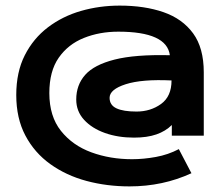

<svg xmlns="http://www.w3.org/2000/svg" viewBox="-20 -654 790 685"><path d="M442 11Q361 11 288.5 -8.5Q216 -28 159.5 -68.5Q103 -109 70.5 -170.5Q38 -232 38 -315Q38 -397 68.5 -457Q99 -517 151 -556.5Q203 -596 269 -615Q335 -634 407 -634Q496 -634 563.5 -610.5Q631 -587 669 -535Q707 -483 707 -396V-170H593V-208Q571 -186 538 -174.5Q505 -163 458 -163Q401 -163 354.5 -179.5Q308 -196 280 -226.5Q252 -257 252 -299Q252 -351 284 -387Q316 -423 389 -441.5Q462 -460 586 -457Q575 -541 402 -541Q335 -541 279 -518.5Q223 -496 189.5 -448Q156 -400 156 -322Q156 -239 197.5 -187Q239 -135 306 -110.5Q373 -86 451 -86Q492 -86 536 -94Q580 -102 618 -122L663 -36Q561 11 442 11ZM467 -256Q517 -256 554.5 -283Q592 -310 592 -367Q486 -372 428.5 -353.5Q371 -335 371 -305Q371 -279 395.5 -267.5Q420 -256 467 -256Z"/></svg>

Font: Inconsolata ExtraExpanded ExtraBold
Style: Regular
Weight: 800
Width: 8
Monospace: yes
Designer: Raph Levien, Cyreal, Brenton Simpson
Foundry: Raph Levien, Cyreal, Google
Version: Version 3.001; ttfautohint (v1.8.2.53-6de2)